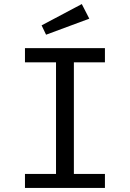

<svg xmlns="http://www.w3.org/2000/svg" viewBox="-20 -926 640 946"><path d="M497 -619H344V-69H497V0H103V-69H256V-619H103V-689H497ZM420 -834 207 -755 185 -801 383 -906Z"/></svg>

Font: FiraDG Mono
Style: Regular
Weight: 400
Designer: Carrois Corporate & Edenspiekermann AG
Foundry: Carrois Corporate GbR & Edenspiekermann AG
Version: Version 3.206